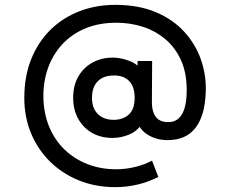

<svg xmlns="http://www.w3.org/2000/svg" viewBox="-20 -665 947 790"><path d="M454 105Q373.5 105 305.2 77.5Q237 50 186.5 0.5Q136 -49 108 -116Q80 -183 80 -261.5Q80 -350.5 108.2 -421.2Q136.5 -492 187.2 -542Q238 -592 306.2 -618.5Q374.5 -645 454.5 -645Q549.5 -645 620.5 -615.2Q691.5 -585.5 738.2 -534.2Q785 -483 807.2 -418.5Q829.5 -354 826.5 -284Q823 -188.5 784 -138.5Q745 -88.5 669.5 -88.5Q625.5 -88.5 590.5 -109Q555.5 -129.5 543 -168L569.5 -166Q550.5 -129 515.5 -113.2Q480.5 -97.5 443 -97.5Q395 -97.5 358.8 -118.2Q322.5 -139 301.8 -176.2Q281 -213.5 281 -262.5Q281 -313.5 302.5 -350.5Q324 -387.5 361 -407.8Q398 -428 444.5 -428Q477 -428 512 -414.5Q547 -401 566 -373.5L546 -349.5V-414H606L605 -243Q605 -205.5 621.2 -184Q637.5 -162.5 672 -162.5Q698.5 -162.5 714.8 -177.5Q731 -192.5 739 -218.8Q747 -245 748 -280Q750.5 -357 727 -412Q703.5 -467 661.8 -502.5Q620 -538 567.8 -554.8Q515.5 -571.5 459.5 -571.5Q387 -571.5 330.8 -548Q274.5 -524.5 235.8 -482.2Q197 -440 177.2 -384Q157.5 -328 158.5 -263Q160 -197.5 182.5 -143.2Q205 -89 245.2 -50Q285.5 -11 339.8 10.2Q394 31.5 458 31.5Q497 31.5 535.8 22Q574.5 12.5 605.5 -4L631.5 63Q590.5 84 545.5 94.5Q500.5 105 454 105ZM448 -172Q485.5 -172 509.8 -193.5Q534 -215 534 -263Q534 -308.5 511.5 -331.5Q489 -354.5 450 -354.5Q405 -354.5 381.8 -330.2Q358.5 -306 358.5 -263Q358.5 -219.5 382.5 -195.8Q406.5 -172 448 -172Z"/></svg>

Font: Manrope ExtraLight Medium
Style: Regular
Weight: 500
Version: Version 4.504